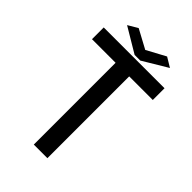

<svg xmlns="http://www.w3.org/2000/svg" viewBox="-255 -974 1073 1073"><g transform="rotate(45 281.0 -437.5)"><path d="M521.5 -739.3V-646.5H335V0H227.5V-646.5H41V-739.3ZM124 -840.8 271.5 -752.9H316.4L462.9 -840.8L406.2 -875L293.9 -814.5L181.6 -875Z"/></g></svg>

Font: RobotoJAA
Style: Medium
Weight: 500
Version: Version 2.05; 2016-11-05